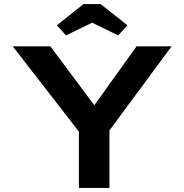

<svg xmlns="http://www.w3.org/2000/svg" viewBox="-20 -929 911 949"><path d="M370 0V-326L385 -259L43 -700H229L481 -362L414 -364L655 -700H828L512 -272L521 -334V0ZM306 -754 261 -804 393 -909H477L610 -804L564 -754L421 -824H450Z"/></svg>

Font: Lexend Mega SemiBold
Style: Regular
Weight: 600
Designer: Bonnie Shaver-Troup, Thomas Jockin
Foundry: Lexend
Version: Version 1.007